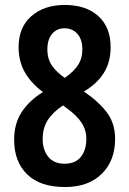

<svg xmlns="http://www.w3.org/2000/svg" viewBox="-20 -744 520 774"><path d="M241 -724Q327 -724 376.5 -679Q426 -634 426 -554Q426 -494 398.5 -450Q371 -406 318 -375Q375 -337 409.5 -292.5Q444 -248 444 -184Q444 -96 390 -43Q336 10 242 10Q142 10 89.5 -41Q37 -92 37 -181Q37 -245 67 -291.5Q97 -338 153 -373Q105 -409 80 -453Q55 -497 55 -554Q55 -634 106.5 -679Q158 -724 241 -724ZM240 -630Q209 -630 190 -607.5Q171 -585 171 -545Q171 -506 189.5 -479.5Q208 -453 241 -430Q276 -454 294 -481Q312 -508 312 -545Q312 -585 292 -607.5Q272 -630 240 -630ZM152 -183Q152 -140 174.5 -112Q197 -84 240 -84Q284 -84 306 -111.5Q328 -139 328 -185Q328 -221 308 -250.5Q288 -280 249 -308L234 -319Q192 -291 172 -259Q152 -227 152 -183Z"/></svg>

Font: Avrile Sans Condensed SemiBold
Style: Regular
Weight: 600
Width: 3
Designer: Monotype Design Team
Foundry: Monotype Imaging Inc.
Version: Version 2.001;September 10, 2019;FontCreator 11.5.0.2425 64-